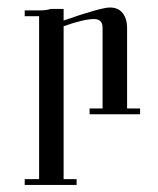

<svg xmlns="http://www.w3.org/2000/svg" viewBox="-20 -325 427 520"><path d="M359.4 -15.6H222.7V-31.2H257.8V-250Q257.8 -273.4 234.4 -273.4Q207 -273.4 152.3 -253.9V160.2H187.5V175.8H46.9V160.2H85.9V-281.2H46.9V-296.9H89.8Q105.5 -296.9 117.2 -300.8H140.6H152.3V-269.5Q253.9 -304.7 277.3 -304.7Q300.8 -304.7 312.5 -289.1Q324.2 -273.4 324.2 -250V-31.2H359.4Z"/></svg>

Font: 和音 by 宁静之雨，公众号njzyshare
Style: Regular
Weight: 400
Designer: Steve Matteson
Foundry: Ascender Corporation
Version: Version 6.00;June 8, 2018;FontCreator 11.0.0.2388 32-bit